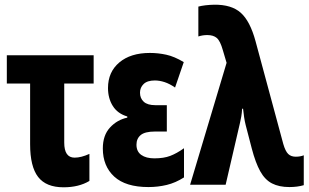

<svg xmlns="http://www.w3.org/2000/svg" viewBox="-20 -785 1314 816"><path d="M250 11Q176 11 142 -33Q108 -77 108 -172V-430H9V-550H378V-430H253V-179Q253 -115 297 -115Q325 -115 360 -131V-16Q315 11 250 11Z M611 10Q514 10 465.5 -34.5Q417 -79 417 -154Q417 -210 447.5 -243Q478 -276 521 -285V-290Q480 -302 459.5 -334.5Q439 -367 439 -411Q439 -479 487 -519.5Q535 -560 617 -560Q652 -560 686.5 -552.5Q721 -545 761 -521L724 -413Q701 -429 679.5 -436Q658 -443 638 -443Q606 -443 590.5 -428Q575 -413 575 -391Q575 -367 591 -352.5Q607 -338 640 -338H689V-226H639Q596 -226 578 -211Q560 -196 560 -170Q560 -141 580.5 -126.5Q601 -112 636 -112Q676 -112 703.5 -122.5Q731 -133 762 -155V-31Q726 -8 688.5 1Q651 10 611 10Z M1210 10Q1166 10 1136 -5.5Q1106 -21 1086 -57Q1066 -93 1050 -154L1024 -254Q1020 -270 1017.5 -287Q1015 -304 1013 -323H1009Q1008 -305 1005.5 -290Q1003 -275 1000 -263L939 0H788L943 -518L927 -572Q916 -611 901.5 -623.5Q887 -636 861 -636Q851 -636 841.5 -634.5Q832 -633 823 -630V-757Q850 -764 890 -765Q964 -766 1003.5 -730.5Q1043 -695 1066 -610L1184 -173Q1193 -142 1205 -130.5Q1217 -119 1237 -119Q1256 -119 1271 -125V2Q1244 10 1210 10Z"/></svg>

Font: Noto Sans ExtraCondensed ExtraBold
Style: Regular
Weight: 800
Width: 2
Designer: Monotype Design Team
Foundry: Monotype Imaging Inc.
Version: Version 2.013; ttfautohint (v1.8.4.7-5d5b)